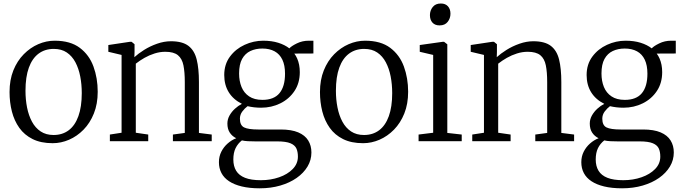

<svg xmlns="http://www.w3.org/2000/svg" viewBox="-20 -784 3785 1066"><path d="M33 -273Q33 -340.5 54.2 -393.2Q75.5 -446 111.8 -482.8Q148 -519.5 192.5 -538.8Q237 -558 283.5 -558Q370.5 -558 423 -518.5Q475.5 -479 499 -414.5Q522.5 -350 522.5 -274.5Q522.5 -207 501.2 -154Q480 -101 444 -64.2Q408 -27.5 363.5 -8.2Q319 11 272.5 11Q207 11 161.2 -11.8Q115.5 -34.5 87.2 -74.2Q59 -114 46 -165Q33 -216 33 -273ZM277.5 -34.5Q326.5 -34.5 361.5 -60.8Q396.5 -87 415.2 -139Q434 -191 434 -267Q434 -315.5 425.5 -359.5Q417 -403.5 398.8 -438Q380.5 -472.5 351 -492.5Q321.5 -512.5 278.5 -512.5Q229.5 -512.5 194.2 -486.2Q159 -460 140.2 -408.5Q121.5 -357 121.5 -280Q121.5 -231.5 130.2 -187.2Q139 -143 157.5 -108.5Q176 -74 205.8 -54.2Q235.5 -34.5 277.5 -34.5Z M655 -47V-479L581.5 -496.5V-534L701.5 -552H710.5L727 -538.5V-495.5L726 -466.5Q747 -486 780 -506.8Q813 -527.5 852 -541.2Q891 -555 929 -555Q992.5 -555 1026 -529.5Q1059.5 -504 1072 -453.8Q1084.5 -403.5 1084.5 -328.5V-46L1155.5 -37V0H940V-37L1006 -46V-328.5Q1006 -383.5 998.5 -421Q991 -458.5 967.8 -477.5Q944.5 -496.5 898 -496.5Q868 -496.5 838.5 -487.2Q809 -478 782.2 -462.8Q755.5 -447.5 734 -430.5V-47L803 -37V0H590V-37Z M1422 261.5Q1365 261.5 1322.5 251.2Q1280 241 1251.8 222.2Q1223.5 203.5 1209.5 176.8Q1195.5 150 1195.5 116.5Q1195.5 84.5 1208.8 58.2Q1222 32 1243.8 12.8Q1265.5 -6.5 1291.5 -16.5Q1268.5 -28 1255.5 -48Q1242.5 -68 1242.5 -98Q1242.5 -121.5 1254.2 -142.5Q1266 -163.5 1284.2 -180.2Q1302.5 -197 1323 -207.5Q1275 -231.5 1250 -272Q1225 -312.5 1225 -367.5Q1225 -427 1256.8 -469.8Q1288.5 -512.5 1338.2 -535.2Q1388 -558 1441.5 -558Q1488.5 -558 1525 -546.5Q1561.5 -535 1586.5 -515.5Q1597.5 -528 1628 -543Q1658.5 -558 1694 -558H1720V-487L1614 -486.5Q1623 -475 1630 -459Q1637 -443 1640.8 -424Q1644.5 -405 1644.5 -383.5Q1644.5 -323 1615 -278.8Q1585.5 -234.5 1536.5 -210.2Q1487.5 -186 1429.5 -186Q1409.5 -186 1390.5 -188.2Q1371.5 -190.5 1354.5 -194.5Q1338.5 -182.5 1325.2 -164.8Q1312 -147 1312 -125Q1312 -88 1335.5 -76.5Q1359 -65 1414 -65H1538.5Q1598 -65 1635.8 -49Q1673.5 -33 1691.2 -4.2Q1709 24.5 1709 62.5Q1709 104.5 1687.5 140.5Q1666 176.5 1627.2 203.8Q1588.5 231 1536.2 246.2Q1484 261.5 1422 261.5ZM1428.5 216.5Q1483 216.5 1529.8 200.2Q1576.5 184 1605.2 154.5Q1634 125 1634 85.5Q1634 59.5 1625.8 40.8Q1617.5 22 1592.8 11.5Q1568 1 1519 1H1397.5Q1375.5 1 1356.8 0Q1338 -1 1323 -4.5Q1300.5 13 1288 38.5Q1275.5 64 1275.5 101.5Q1275.5 138.5 1291.2 164.2Q1307 190 1340.5 203.2Q1374 216.5 1428.5 216.5ZM1437 -229.5Q1501 -229.5 1531.8 -266.8Q1562.5 -304 1562.5 -375Q1562.5 -421.5 1547.8 -452.5Q1533 -483.5 1504.8 -499Q1476.5 -514.5 1436.5 -514.5Q1399.5 -514.5 1370.2 -500.8Q1341 -487 1324.2 -456.8Q1307.5 -426.5 1307.5 -376Q1307.5 -334 1321 -301Q1334.5 -268 1363.2 -248.8Q1392 -229.5 1437 -229.5Z M1756.5 -273Q1756.5 -340.5 1777.8 -393.2Q1799 -446 1835.2 -482.8Q1871.5 -519.5 1916 -538.8Q1960.5 -558 2007 -558Q2094 -558 2146.5 -518.5Q2199 -479 2222.5 -414.5Q2246 -350 2246 -274.5Q2246 -207 2224.8 -154Q2203.5 -101 2167.5 -64.2Q2131.5 -27.5 2087 -8.2Q2042.5 11 1996 11Q1930.5 11 1884.8 -11.8Q1839 -34.5 1810.8 -74.2Q1782.5 -114 1769.5 -165Q1756.5 -216 1756.5 -273ZM2001 -34.5Q2050 -34.5 2085 -60.8Q2120 -87 2138.8 -139Q2157.5 -191 2157.5 -267Q2157.5 -315.5 2149 -359.5Q2140.5 -403.5 2122.2 -438Q2104 -472.5 2074.5 -492.5Q2045 -512.5 2002 -512.5Q1953 -512.5 1917.8 -486.2Q1882.5 -460 1863.8 -408.5Q1845 -357 1845 -280Q1845 -231.5 1853.8 -187.2Q1862.5 -143 1881 -108.5Q1899.5 -74 1929.2 -54.2Q1959 -34.5 2001 -34.5Z M2304 0V-37L2385 -47V-479L2310.5 -496.5V-534L2438.5 -552H2445.5L2463.5 -538V-46L2543.5 -37V0ZM2420 -643Q2395 -643 2381 -658.5Q2367 -674 2367 -700Q2367 -725.5 2382.5 -745Q2398 -764.5 2427 -764.5H2428Q2453 -764.5 2467 -749Q2481 -733.5 2481 -708Q2481 -682 2465.5 -662.5Q2450 -643 2421 -643Z M2667 -47V-479L2593.5 -496.5V-534L2713.5 -552H2722.5L2739 -538.5V-495.5L2738 -466.5Q2759 -486 2792 -506.8Q2825 -527.5 2864 -541.2Q2903 -555 2941 -555Q3004.5 -555 3038 -529.5Q3071.5 -504 3084 -453.8Q3096.5 -403.5 3096.5 -328.5V-46L3167.5 -37V0H2952V-37L3018 -46V-328.5Q3018 -383.5 3010.5 -421Q3003 -458.5 2979.8 -477.5Q2956.5 -496.5 2910 -496.5Q2880 -496.5 2850.5 -487.2Q2821 -478 2794.2 -462.8Q2767.5 -447.5 2746 -430.5V-47L2815 -37V0H2602V-37Z M3434 261.5Q3377 261.5 3334.5 251.2Q3292 241 3263.8 222.2Q3235.5 203.5 3221.5 176.8Q3207.5 150 3207.5 116.5Q3207.5 84.5 3220.8 58.2Q3234 32 3255.8 12.8Q3277.5 -6.5 3303.5 -16.5Q3280.5 -28 3267.5 -48Q3254.5 -68 3254.5 -98Q3254.5 -121.5 3266.2 -142.5Q3278 -163.5 3296.2 -180.2Q3314.5 -197 3335 -207.5Q3287 -231.5 3262 -272Q3237 -312.5 3237 -367.5Q3237 -427 3268.8 -469.8Q3300.5 -512.5 3350.2 -535.2Q3400 -558 3453.5 -558Q3500.5 -558 3537 -546.5Q3573.5 -535 3598.5 -515.5Q3609.5 -528 3640 -543Q3670.5 -558 3706 -558H3732V-487L3626 -486.5Q3635 -475 3642 -459Q3649 -443 3652.8 -424Q3656.5 -405 3656.5 -383.5Q3656.5 -323 3627 -278.8Q3597.5 -234.5 3548.5 -210.2Q3499.5 -186 3441.5 -186Q3421.5 -186 3402.5 -188.2Q3383.5 -190.5 3366.5 -194.5Q3350.5 -182.5 3337.2 -164.8Q3324 -147 3324 -125Q3324 -88 3347.5 -76.5Q3371 -65 3426 -65H3550.5Q3610 -65 3647.8 -49Q3685.5 -33 3703.2 -4.2Q3721 24.5 3721 62.5Q3721 104.5 3699.5 140.5Q3678 176.5 3639.2 203.8Q3600.5 231 3548.2 246.2Q3496 261.5 3434 261.5ZM3440.5 216.5Q3495 216.5 3541.8 200.2Q3588.5 184 3617.2 154.5Q3646 125 3646 85.5Q3646 59.5 3637.8 40.8Q3629.5 22 3604.8 11.5Q3580 1 3531 1H3409.5Q3387.5 1 3368.8 0Q3350 -1 3335 -4.5Q3312.5 13 3300 38.5Q3287.5 64 3287.5 101.5Q3287.5 138.5 3303.2 164.2Q3319 190 3352.5 203.2Q3386 216.5 3440.5 216.5ZM3449 -229.5Q3513 -229.5 3543.8 -266.8Q3574.5 -304 3574.5 -375Q3574.5 -421.5 3559.8 -452.5Q3545 -483.5 3516.8 -499Q3488.5 -514.5 3448.5 -514.5Q3411.5 -514.5 3382.2 -500.8Q3353 -487 3336.2 -456.8Q3319.5 -426.5 3319.5 -376Q3319.5 -334 3333 -301Q3346.5 -268 3375.2 -248.8Q3404 -229.5 3449 -229.5Z"/></svg>

Font: Merriweather 48pt Light
Style: Regular
Weight: 300
Version: Version 2.100